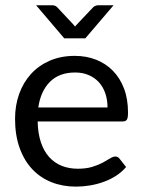

<svg xmlns="http://www.w3.org/2000/svg" viewBox="-20 -695 538 722"><path d="M36.6 0ZM261.2 -484.9Q304.2 -484.9 340.8 -470.7Q377.4 -456.5 404.3 -429.2Q431.2 -401.9 446.3 -362.3Q461.4 -322.8 461.4 -271.5Q461.4 -251.5 457 -244.9Q452.6 -238.3 440.9 -238.3H121.6Q122.6 -193.4 133.8 -159.9Q145 -126.5 164.8 -104.5Q184.6 -82.5 211.9 -71.5Q239.3 -60.5 272.9 -60.5Q304.2 -60.5 327.1 -67.6Q350.1 -74.7 366.5 -83.5Q382.8 -92.3 394 -99.4Q405.3 -106.4 413.6 -106.4Q418.9 -106.4 422.9 -104.2Q426.8 -102.1 429.7 -98.1L454.1 -66.9Q438 -47.9 416.3 -33.9Q394.5 -20 369.6 -11Q344.7 -2 318.1 2.4Q291.5 6.8 265.6 6.8Q215.8 6.8 173.8 -9.8Q131.8 -26.4 101.3 -58.8Q70.8 -91.3 53.7 -138.9Q36.6 -186.5 36.6 -248.5Q36.6 -298.3 52 -341.6Q67.4 -384.8 96.4 -416.7Q125.5 -448.7 167.2 -466.8Q209 -484.9 261.2 -484.9ZM262.7 -422.4Q202.6 -422.4 167.7 -387.2Q132.8 -352.1 124 -291H384.3Q384.3 -319.8 376 -344Q367.7 -368.2 352.1 -385.5Q336.4 -402.8 313.7 -412.6Q291 -422.4 262.7 -422.4ZM115.7 -675.3H175.3Q187.5 -675.3 194.3 -668.5L254.4 -604.5Q258.3 -600.1 262.2 -595.2L270.5 -604.5L330.6 -668Q333.5 -670.9 338.9 -673.1Q344.2 -675.3 349.6 -675.3H407.2L300.8 -550.8H221.7Z"/></svg>

Font: Carlito
Style: Regular
Weight: 400
Designer: Lukasz Dziedzic
Foundry: tyPoland Lukasz Dziedzic
Version: Version 1.103; Beta1; all basic design good, some composites